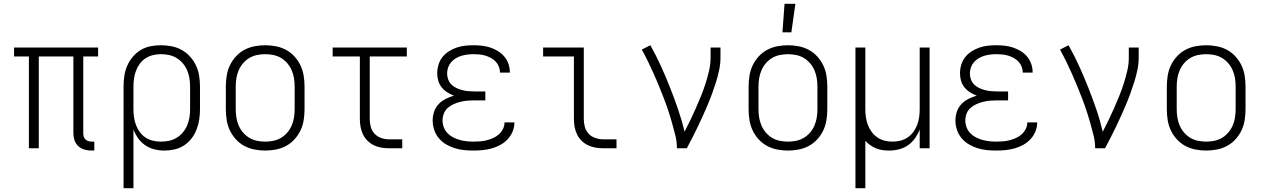

<svg xmlns="http://www.w3.org/2000/svg" viewBox="-20 -780 6640 1010"><path d="M476 12H461Q443 12 424.5 7Q406 2 392 -11Q378 -24 372 -42Q366 -60 366 -79V-483H184V0H132V-483H54V-530H496V-483H418V-79Q418 -70 420.5 -61.5Q423 -53 429 -47Q435 -41 444 -38Q453 -35 461 -35H476Z M630 210V-325Q630 -353 634 -380.5Q638 -408 649 -433.5Q660 -459 678 -480.5Q696 -502 719.5 -516.5Q743 -531 770.5 -536.5Q798 -542 826 -542Q855 -542 883 -536.5Q911 -531 935.5 -517.5Q960 -504 979.5 -482.5Q999 -461 1011 -435.5Q1023 -410 1027.5 -381.5Q1032 -353 1032 -325V-205Q1032 -178 1028 -151Q1024 -124 1014 -98.5Q1004 -73 987.5 -51.5Q971 -30 948 -15Q925 0 898 6Q871 12 844 12Q818 12 792 5.5Q766 -1 744 -16Q722 -31 706.5 -53Q691 -75 682 -99V210ZM826 -35Q848 -35 869.5 -39.5Q891 -44 909.5 -55.5Q928 -67 942 -83.5Q956 -100 964.5 -120Q973 -140 976.5 -161.5Q980 -183 980 -205V-325Q980 -347 976.5 -368.5Q973 -390 964.5 -410Q956 -430 942 -446.5Q928 -463 909.5 -474.5Q891 -486 869.5 -490.5Q848 -495 826 -495Q805 -495 784.5 -490Q764 -485 746 -473.5Q728 -462 715.5 -445Q703 -428 695.5 -408Q688 -388 685 -367Q682 -346 682 -325V-205Q682 -184 685 -163Q688 -142 695.5 -122Q703 -102 715.5 -85Q728 -68 745.5 -56.5Q763 -45 784 -40Q805 -35 826 -35Z M1375 12Q1347 12 1318.5 6.5Q1290 1 1265 -12.5Q1240 -26 1220.5 -47.5Q1201 -69 1189 -94.5Q1177 -120 1172.5 -148.5Q1168 -177 1168 -205V-325Q1168 -353 1172.5 -381.5Q1177 -410 1189 -435.5Q1201 -461 1220.5 -482.5Q1240 -504 1265 -517.5Q1290 -531 1318.5 -536.5Q1347 -542 1375 -542Q1403 -542 1431.5 -536.5Q1460 -531 1485 -517.5Q1510 -504 1529.5 -482.5Q1549 -461 1561 -435.5Q1573 -410 1577.5 -381.5Q1582 -353 1582 -325V-205Q1582 -177 1577.5 -148.5Q1573 -120 1561 -94.5Q1549 -69 1529.5 -47.5Q1510 -26 1485 -12.5Q1460 1 1431.5 6.5Q1403 12 1375 12ZM1375 -35Q1397 -35 1418.5 -39.5Q1440 -44 1458.5 -55Q1477 -66 1491.5 -83Q1506 -100 1514.5 -120Q1523 -140 1526.5 -161.5Q1530 -183 1530 -205V-325Q1530 -347 1526.5 -368.5Q1523 -390 1514.5 -410Q1506 -430 1491.5 -447Q1477 -464 1458.5 -475Q1440 -486 1418.5 -490.5Q1397 -495 1375 -495Q1353 -495 1331.5 -490.5Q1310 -486 1291.5 -475Q1273 -464 1258.5 -447Q1244 -430 1235.5 -410Q1227 -390 1223.5 -368.5Q1220 -347 1220 -325V-205Q1220 -183 1223.5 -161.5Q1227 -140 1235.5 -120Q1244 -100 1258.5 -83Q1273 -66 1291.5 -55Q1310 -44 1331.5 -39.5Q1353 -35 1375 -35Z M2096 0H2027Q2007 0 1986 -3.5Q1965 -7 1946.5 -16Q1928 -25 1913 -40Q1898 -55 1889 -74Q1880 -93 1876.5 -113.5Q1873 -134 1873 -155V-483H1730V-530H2120V-483H1925V-155Q1925 -133 1930.5 -112.5Q1936 -92 1950.5 -76.5Q1965 -61 1985.5 -54Q2006 -47 2027 -47H2096Z M2471 12Q2446 12 2421 9.5Q2396 7 2372 -0.5Q2348 -8 2326 -21Q2304 -34 2288 -53.5Q2272 -73 2264 -97Q2256 -121 2256 -146Q2256 -170 2263.5 -192.5Q2271 -215 2287 -232Q2303 -249 2324 -259.5Q2345 -270 2368 -277Q2349 -284 2332.5 -294.5Q2316 -305 2303.5 -320.5Q2291 -336 2285.5 -355Q2280 -374 2280 -394Q2280 -417 2286.5 -439Q2293 -461 2307 -479Q2321 -497 2340.5 -509.5Q2360 -522 2381.5 -529.5Q2403 -537 2425.5 -539.5Q2448 -542 2471 -542Q2493 -542 2515.5 -539.5Q2538 -537 2559 -530Q2580 -523 2599 -511.5Q2618 -500 2632.5 -483Q2647 -466 2654.5 -444.5Q2662 -423 2662 -401V-398H2610V-400Q2610 -415 2604 -430Q2598 -445 2587 -456.5Q2576 -468 2562 -475.5Q2548 -483 2533 -487.5Q2518 -492 2502.5 -493.5Q2487 -495 2471 -495Q2455 -495 2439 -493Q2423 -491 2407.5 -486.5Q2392 -482 2378 -473.5Q2364 -465 2353.5 -453Q2343 -441 2337.5 -425.5Q2332 -410 2332 -394Q2332 -378 2337.5 -362.5Q2343 -347 2354.5 -335.5Q2366 -324 2381 -317Q2396 -310 2411.5 -306Q2427 -302 2443 -300.5Q2459 -299 2475 -299H2533V-252H2475Q2457 -252 2438.5 -250.5Q2420 -249 2402 -244.5Q2384 -240 2367 -232.5Q2350 -225 2336 -213Q2322 -201 2315 -183Q2308 -165 2308 -147Q2308 -128 2314.5 -110.5Q2321 -93 2334 -79.5Q2347 -66 2363.5 -57.5Q2380 -49 2398 -44Q2416 -39 2434.5 -37Q2453 -35 2471 -35Q2489 -35 2507 -36.5Q2525 -38 2542 -42.5Q2559 -47 2575.5 -54.5Q2592 -62 2605 -74Q2618 -86 2626 -102Q2634 -118 2634 -136H2686V-135Q2686 -111 2676.5 -88Q2667 -65 2650.5 -47.5Q2634 -30 2612.5 -18Q2591 -6 2567.5 0.5Q2544 7 2520 9.5Q2496 12 2471 12Z M3223 0H3154Q3133 0 3112.5 -3.5Q3092 -7 3073 -16Q3054 -25 3039 -40Q3024 -55 3015 -74Q3006 -93 3002.5 -113.5Q2999 -134 2999 -155V-483H2837V-530H3051V-155Q3051 -133 3056.5 -112.5Q3062 -92 3076.5 -76.5Q3091 -61 3112 -54Q3133 -47 3154 -47H3223Z M3541 0Q3541 -35 3532.5 -68.5Q3524 -102 3514.5 -135.5Q3505 -169 3494 -202Q3483 -235 3470.5 -267Q3458 -299 3445 -331Q3432 -363 3417.5 -395Q3403 -427 3388 -458Q3373 -489 3356 -519L3401 -542Q3431 -489 3456.5 -433Q3482 -377 3504.5 -320Q3527 -263 3547 -205Q3567 -147 3581 -87Q3597 -118 3612 -149Q3627 -180 3641 -212Q3655 -244 3668 -276Q3681 -308 3691.5 -341Q3702 -374 3710 -408Q3718 -442 3718 -477V-530H3770V-477Q3770 -445 3763.5 -413.5Q3757 -382 3747.5 -351.5Q3738 -321 3727 -290.5Q3716 -260 3703.5 -230.5Q3691 -201 3678 -172Q3665 -143 3651 -114Q3637 -85 3622.5 -56.5Q3608 -28 3593 0Z M4125 12Q4097 12 4068.5 6.5Q4040 1 4015 -12.5Q3990 -26 3970.5 -47.5Q3951 -69 3939 -94.5Q3927 -120 3922.5 -148.5Q3918 -177 3918 -205V-325Q3918 -353 3922.5 -381.5Q3927 -410 3939 -435.5Q3951 -461 3970.5 -482.5Q3990 -504 4015 -517.5Q4040 -531 4068.5 -536.5Q4097 -542 4125 -542Q4153 -542 4181.5 -536.5Q4210 -531 4235 -517.5Q4260 -504 4279.5 -482.5Q4299 -461 4311 -435.5Q4323 -410 4327.5 -381.5Q4332 -353 4332 -325V-205Q4332 -177 4327.5 -148.5Q4323 -120 4311 -94.5Q4299 -69 4279.5 -47.5Q4260 -26 4235 -12.5Q4210 1 4181.5 6.5Q4153 12 4125 12ZM4125 -35Q4147 -35 4168.5 -39.5Q4190 -44 4208.5 -55Q4227 -66 4241.5 -83Q4256 -100 4264.5 -120Q4273 -140 4276.5 -161.5Q4280 -183 4280 -205V-325Q4280 -347 4276.5 -368.5Q4273 -390 4264.5 -410Q4256 -430 4241.5 -447Q4227 -464 4208.5 -475Q4190 -486 4168.5 -490.5Q4147 -495 4125 -495Q4103 -495 4081.5 -490.5Q4060 -486 4041.5 -475Q4023 -464 4008.5 -447Q3994 -430 3985.5 -410Q3977 -390 3973.5 -368.5Q3970 -347 3970 -325V-205Q3970 -183 3973.5 -161.5Q3977 -140 3985.5 -120Q3994 -100 4008.5 -83Q4023 -66 4041.5 -55Q4060 -44 4081.5 -39.5Q4103 -35 4125 -35ZM4096 -610 4107 -760H4164L4143 -610Z M4480 210V-530H4532V-205Q4532 -184 4535 -163Q4538 -142 4545.5 -122.5Q4553 -103 4565.5 -86Q4578 -69 4595.5 -57Q4613 -45 4633.5 -40Q4654 -35 4675 -35Q4696 -35 4716.5 -40Q4737 -45 4754.5 -57Q4772 -69 4784.5 -86Q4797 -103 4804.5 -122.5Q4812 -142 4815 -163Q4818 -184 4818 -205V-530H4870V0H4818V-99Q4809 -75 4793.5 -53Q4778 -31 4756.5 -16Q4735 -1 4709 5.5Q4683 12 4657 12Q4640 12 4622.5 9.5Q4605 7 4589 0.5Q4573 -6 4558.5 -16Q4544 -26 4532 -39V210Z M5221 12Q5196 12 5171 9.5Q5146 7 5122 -0.5Q5098 -8 5076 -21Q5054 -34 5038 -53.5Q5022 -73 5014 -97Q5006 -121 5006 -146Q5006 -170 5013.5 -192.5Q5021 -215 5037 -232Q5053 -249 5074 -259.5Q5095 -270 5118 -277Q5099 -284 5082.5 -294.5Q5066 -305 5053.5 -320.5Q5041 -336 5035.5 -355Q5030 -374 5030 -394Q5030 -417 5036.5 -439Q5043 -461 5057 -479Q5071 -497 5090.5 -509.5Q5110 -522 5131.5 -529.5Q5153 -537 5175.5 -539.5Q5198 -542 5221 -542Q5243 -542 5265.5 -539.5Q5288 -537 5309 -530Q5330 -523 5349 -511.5Q5368 -500 5382.5 -483Q5397 -466 5404.5 -444.5Q5412 -423 5412 -401V-398H5360V-400Q5360 -415 5354 -430Q5348 -445 5337 -456.5Q5326 -468 5312 -475.5Q5298 -483 5283 -487.5Q5268 -492 5252.5 -493.5Q5237 -495 5221 -495Q5205 -495 5189 -493Q5173 -491 5157.5 -486.5Q5142 -482 5128 -473.5Q5114 -465 5103.5 -453Q5093 -441 5087.5 -425.5Q5082 -410 5082 -394Q5082 -378 5087.5 -362.5Q5093 -347 5104.5 -335.5Q5116 -324 5131 -317Q5146 -310 5161.5 -306Q5177 -302 5193 -300.5Q5209 -299 5225 -299H5283V-252H5225Q5207 -252 5188.5 -250.5Q5170 -249 5152 -244.5Q5134 -240 5117 -232.5Q5100 -225 5086 -213Q5072 -201 5065 -183Q5058 -165 5058 -147Q5058 -128 5064.5 -110.5Q5071 -93 5084 -79.5Q5097 -66 5113.5 -57.5Q5130 -49 5148 -44Q5166 -39 5184.5 -37Q5203 -35 5221 -35Q5239 -35 5257 -36.5Q5275 -38 5292 -42.5Q5309 -47 5325.5 -54.5Q5342 -62 5355 -74Q5368 -86 5376 -102Q5384 -118 5384 -136H5436V-135Q5436 -111 5426.5 -88Q5417 -65 5400.5 -47.5Q5384 -30 5362.5 -18Q5341 -6 5317.5 0.5Q5294 7 5270 9.5Q5246 12 5221 12Z M5741 0Q5741 -35 5732.5 -68.5Q5724 -102 5714.5 -135.5Q5705 -169 5694 -202Q5683 -235 5670.5 -267Q5658 -299 5645 -331Q5632 -363 5617.5 -395Q5603 -427 5588 -458Q5573 -489 5556 -519L5601 -542Q5631 -489 5656.5 -433Q5682 -377 5704.5 -320Q5727 -263 5747 -205Q5767 -147 5781 -87Q5797 -118 5812 -149Q5827 -180 5841 -212Q5855 -244 5868 -276Q5881 -308 5891.5 -341Q5902 -374 5910 -408Q5918 -442 5918 -477V-530H5970V-477Q5970 -445 5963.5 -413.5Q5957 -382 5947.5 -351.5Q5938 -321 5927 -290.5Q5916 -260 5903.5 -230.5Q5891 -201 5878 -172Q5865 -143 5851 -114Q5837 -85 5822.5 -56.5Q5808 -28 5793 0Z M6325 12Q6297 12 6268.5 6.5Q6240 1 6215 -12.5Q6190 -26 6170.5 -47.5Q6151 -69 6139 -94.5Q6127 -120 6122.5 -148.5Q6118 -177 6118 -205V-325Q6118 -353 6122.5 -381.5Q6127 -410 6139 -435.5Q6151 -461 6170.5 -482.5Q6190 -504 6215 -517.5Q6240 -531 6268.5 -536.5Q6297 -542 6325 -542Q6353 -542 6381.5 -536.5Q6410 -531 6435 -517.5Q6460 -504 6479.5 -482.5Q6499 -461 6511 -435.5Q6523 -410 6527.5 -381.5Q6532 -353 6532 -325V-205Q6532 -177 6527.5 -148.5Q6523 -120 6511 -94.5Q6499 -69 6479.5 -47.5Q6460 -26 6435 -12.5Q6410 1 6381.5 6.5Q6353 12 6325 12ZM6325 -35Q6347 -35 6368.5 -39.5Q6390 -44 6408.5 -55Q6427 -66 6441.5 -83Q6456 -100 6464.5 -120Q6473 -140 6476.5 -161.5Q6480 -183 6480 -205V-325Q6480 -347 6476.5 -368.5Q6473 -390 6464.5 -410Q6456 -430 6441.5 -447Q6427 -464 6408.5 -475Q6390 -486 6368.5 -490.5Q6347 -495 6325 -495Q6303 -495 6281.5 -490.5Q6260 -486 6241.5 -475Q6223 -464 6208.5 -447Q6194 -430 6185.5 -410Q6177 -390 6173.5 -368.5Q6170 -347 6170 -325V-205Q6170 -183 6173.5 -161.5Q6177 -140 6185.5 -120Q6194 -100 6208.5 -83Q6223 -66 6241.5 -55Q6260 -44 6281.5 -39.5Q6303 -35 6325 -35Z"/></svg>

Font: Lode Dark
Style: Regular
Weight: 400
Monospace: yes
Designer: Belleve Invis
Foundry: Belleve Invis
Version: Version 29.2.0; ttfautohint (v1.8.3)